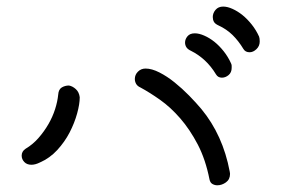

<svg xmlns="http://www.w3.org/2000/svg" viewBox="-20 -509 845 575"><path d="M400.4 -247.1Q391.6 -251 387.7 -257.8Q383.8 -264.6 383.8 -272.5Q383.8 -285.2 393.1 -294.4Q402.3 -303.7 416 -303.7Q434.6 -303.7 457.5 -292Q480.5 -280.3 502.9 -262.2Q525.4 -244.1 546.4 -222.7Q567.4 -201.2 583 -182.6Q647.5 -104.5 668 4.9Q668 6.8 668.5 8.3Q668.9 9.8 668.9 11.7Q668.9 28.3 656.7 37.1Q644.5 45.9 630.9 45.9Q623 45.9 616.2 42Q609.4 38.1 607.4 28.3Q595.7 -31.2 572.3 -76.2Q548.8 -121.1 520 -154.3Q491.2 -187.5 459.5 -210Q427.7 -232.4 400.4 -247.1ZM154.3 -225.6Q155.3 -241.2 165 -247.1Q174.8 -252.9 186.5 -252.9Q197.3 -251 207 -242.2Q216.8 -233.4 218.8 -217.8Q218.8 -197.3 210.9 -168.9Q203.1 -140.6 188.5 -112.3Q173.8 -84 151.4 -59.6Q128.9 -35.2 99.6 -22.5Q85.9 -15.6 74.2 -15.6Q60.5 -15.6 52.7 -23.9Q44.9 -32.2 44.9 -43Q44.9 -55.7 56.6 -63.5Q78.1 -76.2 95.2 -95.7Q112.3 -115.2 125 -137.2Q137.7 -159.2 145 -182.1Q152.3 -205.1 154.3 -225.6ZM552.7 -356.4Q542 -361.3 538.1 -367.7Q534.2 -374 534.2 -381.8Q534.2 -391.6 541.5 -400.4Q548.8 -409.2 563.5 -409.2Q576.2 -409.2 591.8 -402.3Q607.4 -395.5 622.1 -383.8Q636.7 -372.1 649.9 -355.5Q663.1 -338.9 671.9 -319.3Q673.8 -315.4 673.8 -312Q673.8 -308.6 673.8 -305.7Q673.8 -292 664.6 -284.2Q655.3 -276.4 644.5 -276.4Q632.8 -276.4 627 -286.1Q612.3 -310.5 593.3 -328.1Q574.2 -345.7 552.7 -356.4ZM634.8 -432.6Q624 -437.5 620.6 -443.8Q617.2 -450.2 617.2 -458Q617.2 -469.7 625.5 -479.5Q633.8 -489.3 648.4 -489.3Q661.1 -489.3 676.3 -482.4Q691.4 -475.6 706.1 -463.9Q720.7 -452.1 733.9 -435.5Q747.1 -418.9 755.9 -399.4Q757.8 -394.5 757.8 -384.8Q757.8 -371.1 748 -361.8Q738.3 -352.5 727.5 -352.5Q714.8 -352.5 709 -362.3Q694.3 -386.7 676.3 -404.3Q658.2 -421.9 634.8 -432.6Z"/></svg>

Font: Hi Melody
Style: Regular
Weight: 400
Designer: YoonDesign Inc.
Foundry: YoonDesign Inc.
Version: Version 3.00